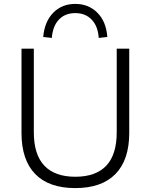

<svg xmlns="http://www.w3.org/2000/svg" viewBox="-20 -954 771 982"><path d="M365 8Q230 8 160 -64Q90 -136 90 -274V-705H153V-278Q153 -163 207 -106.5Q261 -50 365 -50Q470 -50 523.5 -106.5Q577 -163 577 -278V-705H641V-274Q641 -136 570.5 -64Q500 8 365 8ZM245 -760 201 -765Q208 -844 252.5 -889Q297 -934 365 -934Q433 -934 478 -889Q523 -844 529 -765L485 -760Q481 -820 449 -853.5Q417 -887 365 -887Q313 -887 281.5 -854Q250 -821 245 -760Z"/></svg>

Font: Nunito Sans 11pt Light
Style: Regular
Weight: 300
Version: Version 3.101;gftools[0.9.27]